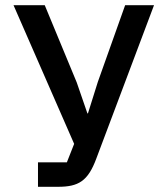

<svg xmlns="http://www.w3.org/2000/svg" viewBox="-20 -718 640 738"><path d="M126 0H203C282 0 318 -22 350 -108L572 -698H461L356 -403L318 -282H316L275 -401L152 -698H32L265 -165L237 -94H126Z"/></svg>

Font: IBM Mono Medium
Style: Regular
Weight: 500
Monospace: yes
Designer: Mike Abbink, Paul van der Laan, Pieter van Rosmalen
Foundry: Bold Monday
Version: Version 2.3